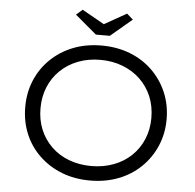

<svg xmlns="http://www.w3.org/2000/svg" viewBox="-59 -947 1031 1016"><g transform="rotate(5 456.5 -438.5)"><path d="M456 10Q374 10 306 -16.5Q238 -43 187 -91.5Q136 -140 108.5 -205.5Q81 -271 81 -348Q81 -425 108.5 -490.5Q136 -556 187 -605Q238 -654 306 -680.5Q374 -707 456 -707Q538 -707 606.5 -680.5Q675 -654 725.5 -605Q776 -556 804 -490.5Q832 -425 832 -348Q832 -272 804 -206.5Q776 -141 725.5 -92Q675 -43 606.5 -16.5Q538 10 456 10ZM456 -67Q520 -67 574.5 -87.5Q629 -108 668.5 -146Q708 -184 729.5 -235.5Q751 -287 751 -348Q751 -410 729.5 -461.5Q708 -513 668.5 -551Q629 -589 574.5 -610Q520 -631 456 -631Q392 -631 337.5 -610Q283 -589 243.5 -550.5Q204 -512 183 -460.5Q162 -409 162 -348Q162 -287 183 -236Q204 -185 243.5 -146.5Q283 -108 337.5 -87.5Q392 -67 456 -67ZM420 -762 306 -858 339 -887 472 -812H442L575 -887L608 -858L494 -762Z"/></g></svg>

Font: Lexend Exa Light
Style: Regular
Weight: 300
Designer: Bonnie Shaver-Troup, Thomas Jockin
Foundry: Lexend
Version: Version 1.007